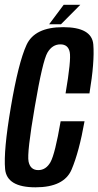

<svg xmlns="http://www.w3.org/2000/svg" viewBox="-21 -796 419 820"><path d="M130.5 4Q8 4 0.8 -74Q-6.5 -152 25.5 -339.5Q57.5 -528 92.2 -604Q127 -680 248.5 -680Q371.5 -680 377.5 -606Q383.5 -532 361 -397H259Q283.5 -540.5 276.8 -573.5Q270 -606.5 237 -606.5Q202.5 -606.5 181.8 -571.5Q161 -536.5 127.5 -339.5Q93.5 -142.5 101 -106Q108.5 -69.5 142.5 -69.5Q175.5 -69.5 194.8 -104Q214 -138.5 238 -278H340Q317 -148 284.8 -72Q252.5 4 130.5 4ZM189 -692.5 251 -775.5H322L239.5 -692.5Z"/></svg>

Font: Anybody Condensed Medium
Style: Italic
Weight: 500
Width: 3
Italic angle: -10°
Designer: Tyler Finck
Foundry: Etcetera Type Company
Version: Version 1.010; ttfautohint (v1.8.3) -l 8 -r 50 -G 200 -x 14 